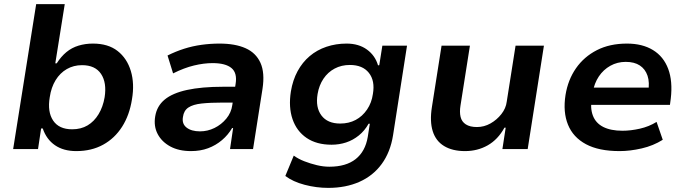

<svg xmlns="http://www.w3.org/2000/svg" viewBox="-20 -725 3340 934"><path d="M351 10Q289 10 247.5 -18.5Q206 -47 188 -100H180L165 0H44L156 -705H295L249 -417H256Q277 -450 303 -471.5Q329 -493 362 -503Q395 -513 432 -513Q506 -513 552 -477Q598 -441 616.5 -379.5Q635 -318 622 -242Q610 -165 574 -108.5Q538 -52 481.5 -21Q425 10 351 10ZM331 -96Q374 -96 406 -115Q438 -134 459.5 -169.5Q481 -205 489 -252Q500 -323 471.5 -365.5Q443 -408 379 -408Q338 -408 305 -389Q272 -370 250.5 -335Q229 -300 222 -252Q210 -181 238.5 -138.5Q267 -96 331 -96Z M909 10Q850 10 808.5 -12.5Q767 -35 747 -73Q727 -111 735 -159Q743 -209 781 -240.5Q819 -272 890 -287.5Q961 -303 1066 -303H1143L1132 -226H1064Q1003 -226 961 -221.5Q919 -217 896.5 -202Q874 -187 870 -156Q864 -123 887.5 -104.5Q911 -86 953 -86Q990 -86 1023.5 -102.5Q1057 -119 1081 -148Q1105 -177 1110 -214L1126 -316Q1135 -370 1106 -394Q1077 -418 1014 -418Q972 -418 924 -406.5Q876 -395 822 -368L795 -455Q835 -475 876 -488Q917 -501 960.5 -507Q1004 -513 1048 -513Q1124 -513 1174.5 -490.5Q1225 -468 1247 -419.5Q1269 -371 1257 -293L1211 0H1099L1114 -102H1109Q1090 -69 1060 -43.5Q1030 -18 992.5 -4Q955 10 909 10Z M1577 189Q1519 189 1462 174Q1405 159 1368 131L1409 32Q1431 48 1460.5 59.5Q1490 71 1521.5 78.5Q1553 86 1582 86Q1663 86 1710 49Q1757 12 1769 -59L1779 -123H1773Q1754 -89 1725.5 -66Q1697 -43 1663.5 -32Q1630 -21 1593 -21Q1520 -21 1471.5 -54Q1423 -87 1403 -145.5Q1383 -204 1395 -280Q1404 -335 1427.5 -378.5Q1451 -422 1486.5 -452Q1522 -482 1568 -497.5Q1614 -513 1666 -513Q1725 -513 1765 -484Q1805 -455 1819 -407L1825 -408L1840 -503H1960L1892 -67Q1879 15 1837 72.5Q1795 130 1728.5 159.5Q1662 189 1577 189ZM1635 -124Q1677 -124 1710 -141.5Q1743 -159 1765.5 -192Q1788 -225 1794 -268Q1805 -332 1774.5 -370.5Q1744 -409 1682 -409Q1641 -409 1608 -391.5Q1575 -374 1553.5 -342Q1532 -310 1525 -268Q1514 -203 1543.5 -163.5Q1573 -124 1635 -124Z M2242 10Q2181 10 2140.5 -14.5Q2100 -39 2085 -87Q2070 -135 2081 -204L2128 -503H2266L2220 -211Q2215 -180 2220.5 -156.5Q2226 -133 2246 -120Q2266 -107 2300 -107Q2335 -107 2366 -124.5Q2397 -142 2419 -170Q2441 -198 2445 -230L2488 -503H2626L2547 0H2424L2440 -104H2434Q2402 -46 2352.5 -18Q2303 10 2242 10Z M2994 10Q2893 10 2830.5 -23.5Q2768 -57 2743 -118.5Q2718 -180 2731 -263Q2743 -337 2782 -393Q2821 -449 2883.5 -481Q2946 -513 3030 -513Q3105 -513 3156.5 -481.5Q3208 -450 3230.5 -390Q3253 -330 3243 -245L3239 -215H2832L2844 -299H3151L3133 -277Q3141 -324 3130 -356.5Q3119 -389 3092.5 -406.5Q3066 -424 3024 -424Q2983 -424 2949 -405Q2915 -386 2893 -353Q2871 -320 2863 -275L2859 -254Q2850 -200 2864 -163Q2878 -126 2914.5 -107.5Q2951 -89 3008 -89Q3048 -89 3092.5 -99Q3137 -109 3174 -132L3204 -45Q3158 -16 3101.5 -3Q3045 10 2994 10Z"/></svg>

Font: Nunito Sans 6pt
Style: Bold Italic
Weight: 700
Italic angle: -9°
Version: Version 3.101;gftools[0.9.27]